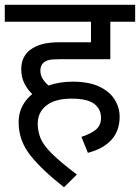

<svg xmlns="http://www.w3.org/2000/svg" viewBox="-20 -642 586 804"><path d="M321 -69Q357 -80 380 -98Q403 -116 403 -148Q403 -186 374 -207.5Q345 -229 280 -229Q211 -229 174.5 -200.5Q138 -172 138 -124Q138 -93 149.5 -64Q161 -35 196.5 0.5Q232 36 302 89L248 142Q157 71 107.5 9Q58 -53 58 -130Q58 -168 73.5 -197.5Q89 -227 115 -248Q96 -266 82.5 -292Q69 -318 69 -352Q69 -380 79 -400Q89 -420 106 -433Q129 -450 158.5 -457.5Q188 -465 229 -465H361V-551H0V-622H546V-551H442V-394H230Q199 -394 186 -391Q173 -388 164 -381Q149 -369 149 -347Q149 -327 159 -311.5Q169 -296 183 -284Q230 -300 284 -300Q353 -300 396.5 -279Q440 -258 460.5 -224.5Q481 -191 481 -153Q481 -95 447 -57Q413 -19 348 -2Z"/></svg>

Font: RS Noto Sans
Style: Regular
Weight: 400
Designer: Monotype Design Team
Foundry: Monotype Imaging Inc.
Version: Version 3.10